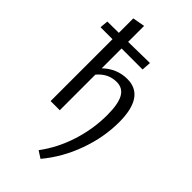

<svg xmlns="http://www.w3.org/2000/svg" viewBox="-325 -793 1156 1156"><g transform="rotate(45 253.0 -214.5)"><path d="M314 -421Q463 -421 463 -201Q463 -74 416.5 56Q370 186 284 289L239 260Q308 168 345 52.5Q382 -63 382 -182Q382 -274 358 -318.5Q334 -363 281 -363Q209 -363 159 -303V0H81V-527H-21L-16 -580L81 -581V-704L159 -718V-582L342 -585L338 -526H159V-357Q226 -421 314 -421Z"/></g></svg>

Font: EauTest Medium
Style: Italic
Weight: 500
Italic angle: -12°
Designer: Christian Thalmann (Catharsis Fonts)
Version: Version 0.001;PS 000.001;hotconv 1.0.88;makeotf.lib2.5.64775